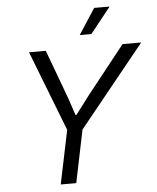

<svg xmlns="http://www.w3.org/2000/svg" viewBox="-61 -990 851 1041"><g transform="rotate(-5 364.5 -469.0)"><path d="M226.9 0 287.6 -291.9 118 -729H209.3L306.4 -467L339.6 -368.4H344.7L419.1 -466.7L627.1 -729H728.6L370.4 -286.3L311.4 0ZM400.1 -798.1 491 -937.9H574.9L463.6 -798.1Z"/></g></svg>

Font: Mona Sans ExtraLight
Style: Italic
Weight: 200
Italic angle: -11.6951°
Designer: Deni Anggara
Foundry: GitHub
Version: Version 2.000